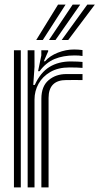

<svg xmlns="http://www.w3.org/2000/svg" viewBox="-20 -820 435 840"><path d="M146.5 -508.5 160.8 -577.5V-600H190.5L191 -596L171.8 -552H177.2Q198 -575.8 233.1 -589.6Q268.2 -603.5 304.2 -603.5Q321.8 -603.5 341 -601V-575Q327.5 -577.5 306.5 -577.5Q256.5 -577.5 218.8 -561.9Q181 -546.2 153.2 -508.5ZM101 0V-600H130.8L131 -528L125.5 -448.5H132.2Q157 -503 196.4 -527.1Q235.8 -551.2 290 -551.2Q304.5 -551.2 319.8 -550.5Q335 -549.8 341 -549V-523Q333.5 -523.8 316.6 -524.4Q299.8 -525 284.2 -525Q234.5 -525 200.2 -505.1Q166 -485.2 148.5 -453.4Q131 -421.5 131 -385.2V0ZM41 0V-600H71V0ZM161 0V-388Q161 -442.5 192.6 -469.2Q224.2 -496 270.2 -496H341V-469.8Q325 -470 305.8 -469.9Q286.5 -469.8 270.2 -469.8Q192.5 -469.8 192.5 -391.2V0ZM138.5 -645 234 -800H267L167.2 -645ZM249.8 -645 362 -800H395L278.5 -645ZM194.2 -645 298 -800H331L222.8 -645Z"/></svg>

Font: Big Shoulders Inline Display Black
Style: Regular
Weight: 900
Designer: Patric King
Foundry: XO Type Co
Version: Version 1.000